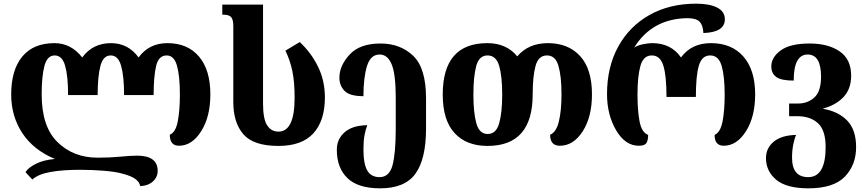

<svg xmlns="http://www.w3.org/2000/svg" viewBox="-20 -785 4728 1046"><path d="M744 229Q787 227 813 203.5Q839 180 839 146Q839 63 727 63Q691 63 636 68.5Q581 74 512 74Q380 74 293.5 -10.5Q207 -95 207 -271Q207 -368 222 -425.5Q237 -483 278 -483Q319 -483 335 -426Q351 -369 351 -267H512Q512 -368 527 -425.5Q542 -483 583 -483Q624 -483 640 -426Q656 -369 656 -267H817Q817 -368 830.5 -425.5Q844 -483 888 -483Q929 -483 944.5 -426Q960 -369 960 -270Q960 -184 948.5 -124Q937 -64 905 -51Q905 9 955 9Q1026 9 1076 -70Q1126 -149 1126 -271Q1126 -404 1064 -477Q1002 -550 892 -550Q792 -550 735 -472Q678 -550 585 -550Q485 -550 428 -472Q367 -550 277 -550Q162 -550 101.5 -477Q41 -404 41 -270Q41 -152 101.5 -60Q162 32 279 81Q219 86 176.5 107Q134 128 119 153L156 193Q188 164 254.5 152Q321 140 417 140Q480 140 542.5 145Q605 150 639 159Q692 172 716 189Q740 206 744 229Z M1497 10Q1625 10 1687.5 -59Q1750 -128 1750 -254Q1750 -345 1713 -421Q1676 -497 1613 -556L1535 -509Q1561 -455 1573 -396.5Q1585 -338 1585 -252Q1585 -68 1497 -68Q1457 -68 1435 -103Q1413 -138 1413 -220V-760H1191V-705H1197Q1228 -705 1239.5 -691.5Q1251 -678 1251 -643V-229Q1251 -117 1306 -53.5Q1361 10 1497 10Z M2051 241Q2186 241 2243.5 161Q2301 81 2301 -84V-250Q2301 -414 2231 -481Q2161 -548 2053 -548Q1940 -548 1884.5 -487.5Q1829 -427 1829 -362Q1829 -319 1857 -290Q1885 -261 1960 -261Q1960 -363 1979.5 -425.5Q1999 -488 2048 -488Q2092 -488 2114 -434Q2136 -380 2136 -252V-87Q2136 50 2118.5 115Q2101 180 2048 180Q2002 180 1981 144Q1960 108 1960 29Q1960 -17 1966 -49Q1972 -81 1981 -103Q1901 -102 1858 -65Q1815 -28 1815 31Q1815 129 1872.5 185Q1930 241 2051 241Z M2636 10Q2882 10 2882 -270Q2882 -368 2897.5 -425.5Q2913 -483 2960 -483Q3006 -483 3022.5 -426Q3039 -369 3039 -270Q3039 -184 3025 -124.5Q3011 -65 2977 -51Q2977 9 3030 9Q3104 9 3154.5 -69.5Q3205 -148 3205 -271Q3205 -409 3140.5 -479.5Q3076 -550 2965 -550Q2859 -550 2798 -478Q2739 -550 2635 -550Q2392 -550 2392 -270Q2392 -130 2456.5 -60Q2521 10 2636 10ZM2637 -55Q2591 -55 2575 -113.5Q2559 -172 2559 -270Q2559 -368 2574.5 -425.5Q2590 -483 2636 -483Q2683 -483 2699.5 -426Q2716 -369 2716 -270Q2716 -172 2699.5 -113.5Q2683 -55 2637 -55Z M3460 9Q3493 9 3502 -6.5Q3511 -22 3511 -50Q3476 -63 3464.5 -122.5Q3453 -182 3453 -270Q3453 -369 3469 -426Q3485 -483 3531 -483Q3576 -483 3593.5 -428.5Q3611 -374 3611 -257H3771Q3771 -373 3787.5 -428Q3804 -483 3849 -483Q3895 -483 3911.5 -426Q3928 -369 3928 -270Q3928 -184 3916.5 -124Q3905 -64 3873 -50Q3873 9 3923 9Q3994 9 4044 -70Q4094 -149 4094 -271Q4094 -404 4030 -477Q3966 -550 3853 -550Q3747 -550 3690 -472Q3636 -550 3533 -550Q3512 -550 3483 -544Q3454 -538 3435 -526Q3533 -684 3726 -686Q3772 -686 3791 -667Q3810 -648 3812 -605Q3929 -609 3929 -680Q3929 -722 3887.5 -743.5Q3846 -765 3773 -765Q3628 -765 3518.5 -703.5Q3409 -642 3348 -531Q3287 -420 3287 -272Q3287 -160 3336.5 -75.5Q3386 9 3460 9Z M4384 241Q4521 241 4582.5 177.5Q4644 114 4644 17Q4644 -78 4595.5 -128Q4547 -178 4465 -192V-194Q4533 -212 4575 -256Q4617 -300 4617 -373Q4617 -462 4554.5 -505Q4492 -548 4391 -548Q4285 -548 4233.5 -510.5Q4182 -473 4182 -423Q4182 -386 4208.5 -366Q4235 -346 4304 -346Q4304 -488 4380 -488Q4453 -488 4453 -367Q4453 -287 4416.5 -254Q4380 -221 4328 -221H4279V-152H4323Q4395 -152 4436.5 -113.5Q4478 -75 4478 16Q4478 180 4383 180Q4295 180 4295 74Q4295 35 4301.5 2.5Q4308 -30 4317 -50Q4237 -48 4195 -13Q4153 22 4153 76Q4153 148 4209 194.5Q4265 241 4384 241Z"/></svg>

Font: Noto Serif Georgian SemiCondensed Extra
Style: Regular
Weight: 800
Width: 4
Designer: Monotype Design Team
Foundry: Monotype Imaging Inc.
Version: Version 1.901